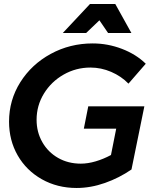

<svg xmlns="http://www.w3.org/2000/svg" viewBox="-20 -925 799 955"><path d="M634 -82Q573 -40 502 -15Q431 10 361 10Q265 10 188 -33.5Q111 -77 68 -152Q25 -227 25 -320Q25 -427 81 -516Q137 -605 232.5 -657Q328 -709 441 -709Q516 -709 586.5 -682Q657 -655 705 -608L619 -509Q583 -546 533 -567.5Q483 -589 430 -589Q358 -589 296.5 -554Q235 -519 198.5 -459.5Q162 -400 162 -329Q162 -268 190.5 -218Q219 -168 269 -139.5Q319 -111 382 -111Q417 -111 456 -122.5Q495 -134 532 -154L558 -285H397L419 -396H698ZM633.5 -761H517.5L474.5 -824L408.5 -761H292.5L427.5 -905H553.5Z"/></svg>

Font: Argentum Sans Medium
Style: Italic
Weight: 500
Italic angle: -11°
Designer: Julieta Ulanovsky (font), Cristiano Sobral (main changes and remaster)
Foundry: Julieta Ulanovsky (font), Cristiano Sobral (main changes and remaster)
Version: Version 2.007;June 15, 2022;FontCreator 14.0.0.2814 64-bit; 